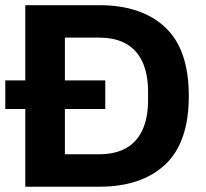

<svg xmlns="http://www.w3.org/2000/svg" viewBox="-20 -706 779 726"><path d="M0 -293.9V-402.1H378.1V-293.9ZM75.6 0V-686.4H355.6Q515.1 -686.4 604.5 -602.8Q693.9 -519.2 693.9 -343.2Q693.9 -167.2 604.5 -83.6Q515.1 0 355.6 0ZM225.4 -122.7H354.7Q415.4 -122.7 456.5 -145.7Q497.6 -168.7 518.7 -214.7Q539.9 -260.7 539.9 -328.1V-357.6Q539.9 -425.7 518.7 -471.7Q497.6 -517.7 456.5 -540.7Q415.4 -563.7 354.7 -563.7H225.4Z"/></svg>

Font: Archivo Variable SemiBold
Style: Regular
Weight: 600
Designer: Hector Gatti
Foundry: Omnibus-Type
Version: Version 2.001